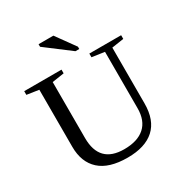

<svg xmlns="http://www.w3.org/2000/svg" viewBox="-196 -1008 1114 1167"><g transform="rotate(-30 361.0 -424.0)"><path d="M565.9 -616.2 478 -628.9V-654.8H701.2V-628.9L617.2 -616.2V-225.1Q617.2 -107.4 552.5 -48.8Q487.8 9.8 364.7 9.8Q234.4 9.8 169.7 -49.1Q105 -107.9 105 -215.8V-616.2L21 -628.9V-654.8H282.7V-628.9L198.7 -616.2V-223.1Q198.7 -44.9 372.1 -44.9Q465.8 -44.9 515.9 -89.4Q565.9 -133.8 565.9 -221.2ZM412.1 -709.5 239.3 -840.3V-858.4H343.3L439 -725.6V-709.5Z"/></g></svg>

Font: Liberation Serif
Style: Regular
Weight: 400
Designer: Steve Matteson
Foundry: Ascender Corporation
Version: Version 2.1.5